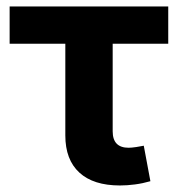

<svg xmlns="http://www.w3.org/2000/svg" viewBox="-20 -566 550 594"><path d="M351.1 7.8Q269 7.8 225.6 -32Q182.1 -71.8 182.1 -147V-430.7H9.8V-545.9H500.5V-430.7H328.6V-159.7Q328.6 -108.9 377.9 -108.9Q386.7 -108.9 401.6 -111.1Q416.5 -113.3 424.8 -115.2L445.3 -5.4Q421.4 1.5 397.5 4.6Q373.5 7.8 351.1 7.8Z"/></svg>

Font: Inter-Bold
Style: Bold
Weight: 700
Designer: Rasmus Andersson
Foundry: rsms
Version: Version 4.000;git-a52131595